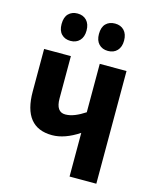

<svg xmlns="http://www.w3.org/2000/svg" viewBox="-113 -824 724 900"><g transform="rotate(15 249.0 -374.0)"><path d="M171.9 -546.9V-341.8Q171.9 -275.9 216.8 -275.9Q238.8 -275.9 262.9 -285.6Q287.1 -295.4 312 -312V-546.9H441.9V0H312V-211.9Q242.7 -166 182.1 -166Q42 -166 42 -340.8V-546.9ZM90.8 -681.2Q90.8 -714.4 107.4 -731.2Q124 -748 150.9 -748Q178.7 -748 195.3 -730.5Q211.9 -712.9 211.9 -681.2Q211.9 -650.4 195.3 -632.8Q178.7 -615.2 150.9 -615.2Q124 -615.2 107.4 -632.1Q90.8 -648.9 90.8 -681.2ZM272 -681.2Q272 -714.4 288.6 -731.2Q305.2 -748 333 -748Q360.8 -748 377.4 -730.5Q394 -712.9 394 -681.2Q394 -650.4 377.4 -632.8Q360.8 -615.2 333 -615.2Q305.2 -615.2 288.6 -632.6Q272 -649.9 272 -681.2Z"/></g></svg>

Font: Open Sans Condensed
Style: Bold
Weight: 700
Width: 3
Designer: Monotype Design Team
Foundry: Monotype Imaging Inc.
Version: Version 3.003; ttfautohint (v1.8.4)